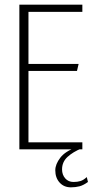

<svg xmlns="http://www.w3.org/2000/svg" viewBox="-20 -640 405 823"><path d="M63 -620H333V-589H102V-366H317L310 -336H102V-30H333V0H63ZM284 163Q254 163 235.5 142.5Q217 122 217 90Q217 64 238.5 36Q260 8 307 -8L330 -4Q293 11 269.5 32.5Q246 54 246 86Q246 109 259.5 124.5Q273 140 295 140Q312 140 325 136Q338 132 352 119L357 140Q338 154 321 158.5Q304 163 284 163Z"/></svg>

Font: Smooch Sans Light
Style: Regular
Weight: 300
Designer: Robert E. Leuschke
Foundry: Robert E. Leuschke
Version: Version 1.010; ttfautohint (v1.8.3)